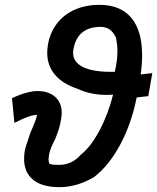

<svg xmlns="http://www.w3.org/2000/svg" viewBox="-20 -759 649 793"><path d="M79.5 -103.5Q79.5 -122 83 -140Q84.5 -149 100.5 -195.5L106 -212Q128 -260.5 132 -280L133 -284.5L128.5 -284Q103 -284 39.5 -251.5L29.5 -353.5Q61.5 -368.5 88.2 -375.8Q115 -383 134 -383Q181 -383 208 -358.8Q235 -334.5 235 -292.5Q235 -282 232.5 -268Q229.5 -250 225.2 -233.5Q221 -217 208.5 -186Q187 -145.5 182.5 -120Q180.5 -107 180.5 -101.5Q180.5 -92.5 184 -82.5Q192 -79.5 201 -78.8Q210 -78 224 -78Q250 -78 272.8 -88.5Q295.5 -99 313 -119.5Q354 -151 390.5 -219.2Q427 -287.5 447 -368Q430 -367 422 -367Q353.5 -367 301 -392Q239 -412.5 207 -450.2Q175 -488 175 -541Q175 -557 178 -575Q187 -625.5 215.8 -662.5Q244.5 -699.5 289.2 -719.2Q334 -739 390.5 -739Q477.5 -739 522.2 -685.5Q567 -632 567 -530.5Q567 -493.5 561 -451.5L609 -457L592.5 -362L544.5 -356.5Q523.5 -250 477.2 -163Q431 -76 369 -28Q298 14 226 14Q154.5 14 117 -16.2Q79.5 -46.5 79.5 -103.5ZM465 -547.5Q465 -576 458.5 -605Q447 -628 431.8 -638Q416.5 -648 395 -648Q347.5 -648 319.2 -624.5Q291 -601 283 -554Q282 -549.5 282 -540.5Q282 -501 325.5 -480.8Q369 -460.5 454 -462.5Q465 -508 465 -547.5Z"/></svg>

Font: JuliaMono Black
Style: Italic
Weight: 900
Italic angle: -9°
Monospace: yes
Designer: cormullion
Foundry: corm
Version: Version 0.057; ttfautohint (v1.8.4)